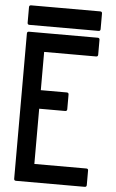

<svg xmlns="http://www.w3.org/2000/svg" viewBox="-60 -954 592 980"><g transform="rotate(5 236.0 -463.5)"><path d="M146 -108H412Q422 -108 422 -99V-24Q422 -14 412 -14H60Q50 -14 50 -24V-768Q50 -778 60 -778H412Q422 -778 422 -768V-692Q422 -682 412 -682H146V-486H279Q289 -486 289 -476V-401Q289 -391 279 -391H146ZM49 -823V-903Q49 -913 59 -913H413Q423 -913 423 -903V-823Q423 -813 413 -813H59Q49 -813 49 -823Z"/></g></svg>

Font: Kanalisirung
Style: Regular
Weight: 500
Designer: Peter Wiegel
Foundry: Peter Wiegel
Version: 1.000